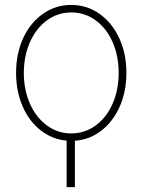

<svg xmlns="http://www.w3.org/2000/svg" viewBox="-20 -558 582 775"><path d="M459 -263.7Q459 -332 434.6 -387.7Q410.2 -443.4 366.5 -475.6Q322.8 -507.8 267.6 -507.8Q212.9 -507.8 169.2 -475.6Q125.5 -443.4 100.8 -387.7Q76.2 -332 76.2 -263.7Q76.2 -195.3 100.8 -139.6Q125.5 -84 169.2 -51.8Q212.9 -19.5 267.6 -19.5Q322.8 -19.5 366.5 -51.8Q410.2 -84 434.6 -139.6Q459 -195.3 459 -263.7ZM267.6 -538.1Q330.6 -538.1 381.3 -502.4Q432.1 -466.8 461.2 -404.1Q490.2 -341.3 490.2 -263.7Q490.2 -189 463.4 -128.2Q436.5 -67.4 389.2 -30.8Q341.8 5.9 282.2 10.3V197.3H249V9.8Q190.4 4.4 143.8 -32.2Q97.2 -68.8 71 -129.4Q44.9 -189.9 44.9 -263.7Q44.9 -341.8 73.7 -404.3Q102.5 -466.8 153.6 -502.4Q204.6 -538.1 267.6 -538.1Z"/></svg>

Font: Pretendard JP Thin
Style: Regular
Weight: 100
Designer: Base glyphs from Inter by Rasmus Andersson; Hangeul glyphs from Noto Sans CJK(Source Han Sans) by Jang Soo-young and Kan
Foundry: Kil Hyung-jin
Version: Version 1.309